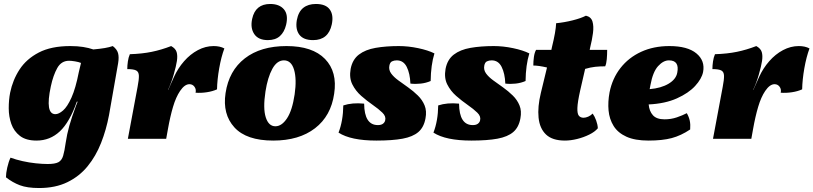

<svg xmlns="http://www.w3.org/2000/svg" viewBox="-20 -699 4097 967"><path d="M177 248Q117 248 80 234Q43 220 10 194Q10 174 16.5 145Q23 116 33 95Q60 105 93.5 112.5Q127 120 160.5 123.5Q194 127 220 127Q257 127 274 118Q291 109 298 85.5Q305 62 311 19Q317 -22 329 -65Q341 -108 363 -167L371 -187H367Q331 -84 281.5 -37.5Q232 9 164 9Q111 9 80.5 -14.5Q50 -38 37 -75Q24 -112 24 -154Q24 -196 31 -232Q44 -296 78.5 -349Q113 -402 175.5 -434.5Q238 -467 334 -467Q370 -467 398.5 -462.5Q427 -458 450 -450Q484 -453 507.5 -457Q531 -461 548 -467Q569 -451 574.5 -431.5Q580 -412 575 -381L529 -119Q515 -45 489 21Q463 87 421.5 138Q380 189 319.5 218.5Q259 248 177 248ZM236 -264Q206 -124 259 -124Q276 -124 297.5 -142.5Q319 -161 340 -207.5Q361 -254 377 -336L388 -382Q376 -387 357.5 -390Q339 -393 328 -393Q289 -393 268.5 -356.5Q248 -320 236 -264Z M842 -467Q864 -455 869.5 -437Q875 -419 871 -392Q867 -366 855 -324Q843 -282 826 -246H827L856 -311Q876 -355 907 -390.5Q938 -426 976.5 -446.5Q1015 -467 1056 -467Q1088 -467 1110 -455Q1094 -412 1084 -355Q1074 -298 1073 -249Q1051 -239 1022 -234.5Q993 -230 965 -232Q969 -249 959.5 -262Q950 -275 934 -275Q910 -275 887 -241Q866 -210 851.5 -161Q837 -112 826 -50L817 0H624L673 -262Q680 -298 679.5 -317.5Q679 -337 666 -344Q653 -351 621 -351Q621 -369 624 -389.5Q627 -410 634 -426Q696 -428 744.5 -438Q793 -448 842 -467Z M1356 9Q1221 9 1160.5 -57.5Q1100 -124 1116 -230Q1133 -343 1213 -405Q1293 -467 1423 -467Q1554 -467 1617 -402Q1680 -337 1663 -227Q1647 -115 1566.5 -53Q1486 9 1356 9ZM1367 -63Q1399 -63 1425.5 -103Q1452 -143 1464 -224Q1475 -301 1461 -348Q1447 -395 1410 -395Q1375 -395 1351.5 -352Q1328 -309 1317 -238Q1304 -153 1318.5 -108Q1333 -63 1367 -63ZM1557 -497Q1508 -497 1487.5 -524.5Q1467 -552 1475 -598Q1483 -640 1507.5 -659.5Q1532 -679 1571 -679Q1621 -679 1641 -651Q1661 -623 1651 -576Q1634 -497 1557 -497ZM1329 -497Q1281 -497 1260.5 -527.5Q1240 -558 1250 -604Q1266 -679 1341 -679Q1387 -679 1410 -652Q1433 -625 1421 -574Q1412 -537 1389.5 -517Q1367 -497 1329 -497Z M1989 -467Q2036 -467 2086 -456.5Q2136 -446 2168 -430Q2150 -372 2149 -291Q2126 -281 2099.5 -278Q2073 -275 2047 -278Q2045 -329 2028.5 -362Q2012 -395 1978 -395Q1965 -395 1954.5 -390Q1944 -385 1941 -368Q1937 -347 1950 -329Q1963 -311 1986.5 -294Q2010 -277 2036 -258.5Q2062 -240 2084.5 -218Q2107 -196 2118.5 -168Q2130 -140 2123 -103Q2115 -58 2087 -34Q2059 -10 2007.5 -0.5Q1956 9 1876 9Q1747 9 1685 -31Q1708 -90 1709 -168Q1754 -183 1814 -177Q1815 -69 1883 -69Q1900 -69 1909 -76Q1918 -83 1920 -93Q1925 -113 1906 -131.5Q1887 -150 1857.5 -170.5Q1828 -191 1799.5 -216Q1771 -241 1754.5 -274Q1738 -307 1746 -352Q1755 -399 1787.5 -424Q1820 -449 1872 -458Q1924 -467 1989 -467Z M2467 -467Q2514 -467 2564 -456.5Q2614 -446 2646 -430Q2628 -372 2627 -291Q2604 -281 2577.5 -278Q2551 -275 2525 -278Q2523 -329 2506.5 -362Q2490 -395 2456 -395Q2443 -395 2432.5 -390Q2422 -385 2419 -368Q2415 -347 2428 -329Q2441 -311 2464.5 -294Q2488 -277 2514 -258.5Q2540 -240 2562.5 -218Q2585 -196 2596.5 -168Q2608 -140 2601 -103Q2593 -58 2565 -34Q2537 -10 2485.5 -0.5Q2434 9 2354 9Q2225 9 2163 -31Q2186 -90 2187 -168Q2232 -183 2292 -177Q2293 -69 2361 -69Q2378 -69 2387 -76Q2396 -83 2398 -93Q2403 -113 2384 -131.5Q2365 -150 2335.5 -170.5Q2306 -191 2277.5 -216Q2249 -241 2232.5 -274Q2216 -307 2224 -352Q2233 -399 2265.5 -424Q2298 -449 2350 -458Q2402 -467 2467 -467Z M2825 9Q2762 9 2730 -21.5Q2698 -52 2692.5 -106.5Q2687 -161 2704 -231L2735 -359Q2714 -364 2696.5 -366.5Q2679 -369 2666 -369Q2666 -390 2669 -412Q2672 -434 2680 -448H2757L2759 -458Q2770 -503 2775 -532Q2780 -561 2781 -582Q2822 -586 2864 -596.5Q2906 -607 2931 -620Q2957 -614 2964 -590.5Q2971 -567 2966.5 -532.5Q2962 -498 2952 -458L2950 -448H3038Q3038 -424 3036 -401Q3034 -378 3028 -365Q3001 -365 2977.5 -362.5Q2954 -360 2927 -352L2902 -243Q2889 -185 2888 -155.5Q2887 -126 2895.5 -116Q2904 -106 2919 -106Q2930 -106 2942.5 -111.5Q2955 -117 2965 -127Q2975 -113 2982.5 -92.5Q2990 -72 2991 -53Q2976 -35 2947.5 -21Q2919 -7 2886.5 1Q2854 9 2825 9Z M3246 9Q3178 9 3135 -10.5Q3092 -30 3070.5 -64.5Q3049 -99 3045 -142.5Q3041 -186 3050 -234Q3064 -304 3105 -356.5Q3146 -409 3209 -438Q3272 -467 3351 -467Q3443 -467 3487.5 -430Q3532 -393 3521 -336Q3514 -302 3481 -266Q3448 -230 3389 -203.5Q3330 -177 3247 -173Q3250 -139 3268.5 -118.5Q3287 -98 3327 -98Q3360 -98 3389 -108Q3418 -118 3439 -129Q3450 -110 3454 -91Q3458 -72 3456 -47Q3410 -16 3363 -3.5Q3316 9 3246 9ZM3256 -271Q3254 -260 3252 -250Q3310 -255 3347.5 -277.5Q3385 -300 3391 -333Q3403 -395 3349 -395Q3321 -395 3294.5 -366Q3268 -337 3256 -271Z M3789 -467Q3811 -455 3816.5 -437Q3822 -419 3818 -392Q3814 -366 3802 -324Q3790 -282 3773 -246H3774L3803 -311Q3823 -355 3854 -390.5Q3885 -426 3923.5 -446.5Q3962 -467 4003 -467Q4035 -467 4057 -455Q4041 -412 4031 -355Q4021 -298 4020 -249Q3998 -239 3969 -234.5Q3940 -230 3912 -232Q3916 -249 3906.5 -262Q3897 -275 3881 -275Q3857 -275 3834 -241Q3813 -210 3798.5 -161Q3784 -112 3773 -50L3764 0H3571L3620 -262Q3627 -298 3626.5 -317.5Q3626 -337 3613 -344Q3600 -351 3568 -351Q3568 -369 3571 -389.5Q3574 -410 3581 -426Q3643 -428 3691.5 -438Q3740 -448 3789 -467Z"/></svg>

Font: Vollkorn Black
Style: Italic
Weight: 900
Italic angle: -11°
Designer: Friedrich Althausen
Foundry: Friedrich Althausen
Version: Version 5.000; ttfautohint (v1.8.3)